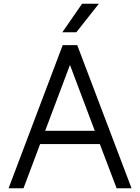

<svg xmlns="http://www.w3.org/2000/svg" viewBox="-20 -1009 751 1029"><path d="M26 0ZM515 -237H195L106 0H26L316 -767H394L685 0H605ZM488 -308 355 -661 222 -308ZM420 -989H510L389 -836H314Z"/></svg>

Font: Biryani Light
Style: Regular
Weight: 300
Designer: Dan Reynolds and Mathieu Réguer
Foundry: Dan Reynolds and Mathieu Réguer
Version: Version 1.004; ttfautohint (v1.1) -l 5 -r 5 -G 72 -x 0 -D la